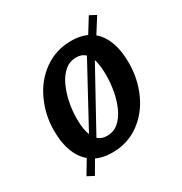

<svg xmlns="http://www.w3.org/2000/svg" viewBox="-163 -750 887 935"><g transform="rotate(-30 281.0 -283.0)"><path d="M102 63.5 65.5 44.5 138.5 -77.5 164 -100 379 -496 398 -517 467.5 -629 503.5 -610 433.5 -499 410 -473 186 -66 165 -44.5ZM234 8Q169 8 125.8 -20.8Q82.5 -49.5 61 -102Q39.5 -154.5 39.5 -226Q39.5 -314 76 -392.5Q111.5 -470 177.8 -517Q244 -564 330 -564Q394 -564 436.2 -536Q478.5 -508 499.5 -455.8Q520.5 -403.5 520.5 -331.5Q520.5 -243 485.5 -164.5Q450.5 -86.5 385.2 -39.2Q320 8 234 8ZM252 -75.5Q289.5 -75.5 316.5 -99Q343.5 -122.5 361 -161.2Q378.5 -200 386.8 -245.5Q395 -291 395 -335Q395 -382 386.8 -414.8Q378.5 -447.5 359.8 -464.8Q341 -482 311 -482Q273 -482 245.2 -457.5Q217.5 -433 199.8 -393.5Q182 -354 173.2 -308.2Q164.5 -262.5 164.5 -220.5Q164.5 -149.5 186 -112.5Q207.5 -75.5 252 -75.5Z"/></g></svg>

Font: Merriweather Sans Medium
Style: Italic
Weight: 500
Italic angle: -7.5°
Designer: Eben Sorkin
Foundry: Eben Sorkin
Version: Version 2.001